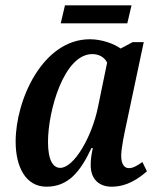

<svg xmlns="http://www.w3.org/2000/svg" viewBox="-20 -694 598 724"><path d="M209 -606H460L476 -674H225ZM155 10C236 10 282 -44 325 -136H330C325 -112 322 -95 322 -71C322 -19 353 10 401 10C461 10 505 -23 534 -48L517 -83C498 -70 483 -60 466 -60C448 -60 437 -76 437 -107C437 -135 450 -196 455 -219L522 -535H480L435 -511C410 -529 364 -546 319 -546C142 -546 39 -319 39 -160C39 -63 78 10 155 10ZM207 -61C181 -61 161 -88 161 -159C161 -276 221 -490 328 -490C351 -490 373 -480 384 -458L349 -288C326 -177 259 -61 207 -61Z"/></svg>

Font: Noto Serif Condensed SemiBold
Style: Italic
Weight: 600
Width: 3
Italic angle: -12°
Designer: Monotype Design Team
Foundry: Monotype Imaging Inc.
Version: Version 2.014